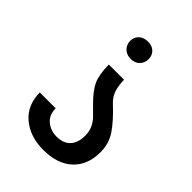

<svg xmlns="http://www.w3.org/2000/svg" viewBox="-212 -825 930 930"><g transform="rotate(45 252.5 -360.0)"><path d="M339 -390Q399 -334 430 -288Q461 -242 461 -183Q461 -95 407 -45Q353 5 257 5Q166 5 107.5 -44Q49 -93 48 -180H157Q157 -135 186.5 -110.5Q216 -86 257 -86Q303 -86 327.5 -112.5Q352 -139 352 -187Q352 -216 342 -238Q332 -260 317 -276Q302 -292 270 -323Q223 -370 206.5 -407Q190 -444 189 -512H293Q294 -471 304 -442Q314 -413 339 -390ZM245 -725Q274 -725 290.5 -708.5Q307 -692 307 -667Q307 -641 290 -623.5Q273 -606 245 -606Q216 -606 198.5 -623.5Q181 -641 181 -667Q181 -692 198.5 -708.5Q216 -725 245 -725Z"/></g></svg>

Font: Freesentation 6 SemiBold
Style: Regular
Weight: 600
Designer: glyphs from Roboto by Christian Robertson / Hangul glyphs from Noto Sans CJK(Source Han Sans) by Jang Soo-young and Kang
Foundry: PT&
Version: Version 2.001